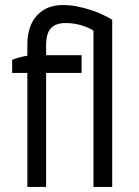

<svg xmlns="http://www.w3.org/2000/svg" viewBox="-20 -738 548 758"><path d="M349 0H423V-660H349ZM88 0H162V-450H302V-520H162V-558Q162 -607 181.5 -627Q201 -647 238 -647Q272 -647 301.5 -638Q331 -629 349 -617L423 -660Q407 -670 385.5 -680Q364 -690 338.5 -698.5Q313 -707 285 -712.5Q257 -718 227 -718Q164 -718 126 -677Q88 -636 88 -561V-518Q73 -516 57 -511.5Q41 -507 28 -502V-450H88Z"/></svg>

Font: Fixel Variable
Style: Regular
Weight: 100
Width: 3
Designer: AlfaBravo + MacPaw
Foundry: Kyrylo Tkachov, Marchela Mozhyna, Serhii Makarenko, Maria Weinstein, Zakhar Kryvoshyya
Version: Version 1.211